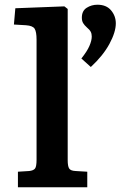

<svg xmlns="http://www.w3.org/2000/svg" viewBox="-20 -794 519 814"><path d="M56 0V-66L104 -69Q122 -71 128.5 -79.5Q135 -88 135 -117V-626Q135 -659 127 -672Q119 -685 90 -687L39 -690L45 -759L253 -767L267 -756V-115Q267 -90 273 -80Q279 -70 300 -69L350 -66V0ZM365 -510 325 -546Q349 -576 359 -599Q369 -622 369 -639Q369 -651 364.5 -659.5Q360 -668 348 -678Q338 -687 332.5 -696Q327 -705 327 -719Q327 -748 347.5 -761Q368 -774 393 -774Q431 -774 451 -750Q471 -726 471 -695Q471 -658 444 -608Q417 -558 365 -510Z"/></svg>

Font: Literata 7pt SemiBold
Style: Regular
Weight: 600
Designer: Latin by Veronika Burian and Jose Scaglione. Greek by Irene Vlachou. Cyrillic by Vera Evstafieva.
Foundry: TypeTogether
Version: Version 3.002